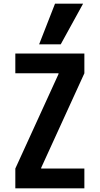

<svg xmlns="http://www.w3.org/2000/svg" viewBox="-20 -1020 540 1040"><path d="M63 0V-107L297 -619V-623H63V-730H437V-623L203 -111V-107H437V0ZM309 -780H192L278 -1000H430Z"/></svg>

Font: M PLUS Code Latin SemiBold
Style: Regular
Weight: 600
Designer: Coji Morishita
Foundry: UNDERFOREST DESIGN
Version: Version 1.002; ttfautohint (v1.8.3)